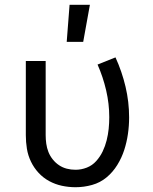

<svg xmlns="http://www.w3.org/2000/svg" viewBox="-20 -775 640 803"><path d="M296 8Q267 8 239 2Q211 -4 186 -17.5Q161 -31 141.5 -52Q122 -73 109.5 -99Q97 -125 92.5 -153Q88 -181 88 -210V-520H171V-210Q171 -192 173.5 -174Q176 -156 182.5 -139.5Q189 -123 200.5 -108.5Q212 -94 227 -84Q242 -74 259.5 -69.5Q277 -65 296 -65Q320 -65 343 -74Q366 -83 382.5 -101.5Q399 -120 409.5 -142Q420 -164 426 -188Q432 -212 434.5 -236Q437 -260 437 -285Q437 -341 424 -397Q411 -453 388 -505L463 -535Q490 -476 505 -412.5Q520 -349 520 -284Q520 -249 515 -214.5Q510 -180 499.5 -147.5Q489 -115 470.5 -85Q452 -55 425.5 -33Q399 -11 365 -1.5Q331 8 296 8ZM259 -600 271 -755H356L328 -600Z"/></svg>

Font: Iosevka Fixed Extended
Style: Regular
Weight: 400
Width: 7
Monospace: yes
Designer: Belleve Invis
Foundry: Belleve Invis
Version: Version 24.1.1; ttfautohint (v1.8.4)